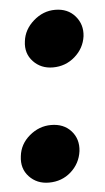

<svg xmlns="http://www.w3.org/2000/svg" viewBox="-44 -537 313 574"><g transform="rotate(-5 113.0 -249.5)"><path d="M3 -79Q7 -115 36 -139.5Q65 -164 101 -164Q139 -164 161 -139.5Q183 -115 179 -79Q174 -42 146.5 -17.5Q119 7 80 7Q44 7 21 -17.5Q-2 -42 3 -79ZM45 -420Q49 -455 78 -480.5Q107 -506 143 -506Q181 -506 203 -480.5Q225 -455 221 -420Q216 -384 188 -359.5Q160 -335 122 -335Q86 -335 63 -359.5Q40 -384 45 -420Z"/></g></svg>

Font: Aleo Black
Style: Italic
Weight: 900
Italic angle: -7°
Designer: Alessio Laiso
Foundry: Alessio Laiso
Version: Version 2.001;gftools[0.9.29]